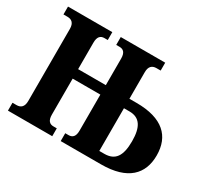

<svg xmlns="http://www.w3.org/2000/svg" viewBox="-143 -928 1223 1141"><g transform="rotate(30 468.5 -357.0)"><path d="M23 0H327V-54H304C278 -54 261 -69 261 -110V-357H451V-109C451 -69 434 -54 408 -54H385V0H662C844 0 922 -83 922 -211C922 -342 842 -422 662 -422H613V-605C613 -645 633 -660 661 -660H690V-714H385V-660H408C434 -660 451 -645 451 -604V-422H261V-604C261 -645 278 -660 304 -660H327V-714H23V-660H51C79 -660 99 -645 99 -605V-110C99 -69 79 -54 51 -54H23ZM647 -64H613V-357H651C721 -357 753 -310 753 -211C753 -109 721 -64 647 -64Z"/></g></svg>

Font: Noto Serif Condensed ExtraBold
Style: Regular
Weight: 800
Width: 3
Designer: Monotype Design Team
Foundry: Monotype Imaging Inc.
Version: Version 2.013